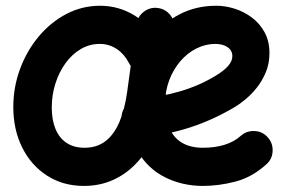

<svg xmlns="http://www.w3.org/2000/svg" viewBox="-20 -573 980 651"><path d="M710 -424.1Q735.5 -424.1 751.6 -413Q767.8 -402 767.8 -382.4Q767.8 -366.3 753.8 -349.7Q739.7 -333 706.9 -313.6Q651.9 -280.9 587.9 -262.6Q523.9 -244.3 452.1 -237.7Q425.7 -235.7 408 -215.6Q390.4 -195.4 392 -168.5Q393.9 -142 414.3 -124.3Q434.7 -106.7 461.2 -108.3Q548.2 -116 625.9 -141.4Q703.5 -166.7 778.3 -211.4Q792 -219.6 811.3 -235.4Q830.7 -251.1 849.6 -274.3Q868.5 -297.5 881 -327.3Q893.6 -357.1 893.6 -393.1Q893.6 -433.7 877 -463.8Q860.5 -493.9 833.6 -513.9Q806.6 -533.9 775.1 -543.7Q743.7 -553.5 713.6 -553.5Q643.9 -553.5 588 -524Q532 -494.6 492.2 -445.6Q452.5 -396.5 431.6 -336.3Q410.6 -276.1 410.6 -214.8Q410.6 -121.3 445.9 -61.1Q481.2 -0.9 539.9 28.3Q598.5 57.4 668.2 57.4Q721.9 57.4 778.3 42.7Q834.7 28 883.2 -15.9Q903.2 -33.7 904.4 -60.8Q905.5 -87.9 887.7 -107.5Q870 -127.6 843 -128.7Q816 -129.9 796 -112.1Q774.2 -92.4 741.6 -82.2Q709.1 -72 668.2 -72Q625.7 -72 597.2 -88.9Q568.6 -105.7 554.3 -139.2Q540 -172.6 540 -222.2Q540 -264.5 553.8 -301.1Q567.6 -337.6 591.4 -365.4Q615.2 -393.2 645.9 -408.6Q676.6 -424.1 710 -424.1ZM266.6 -72Q230.8 -72 205.9 -88.4Q181 -104.7 168.3 -135.5Q155.5 -166.3 155.5 -208.3Q155.5 -251 167.9 -289.8Q180.3 -328.6 202.2 -358.8Q224.1 -389 253.8 -406.6Q283.6 -424.1 317.9 -424.1Q349.7 -424.1 375.4 -407.2Q401 -390.3 416.5 -360.7Q427.9 -336.8 454.6 -329.7Q481.3 -322.5 504.5 -335Q527.7 -347.4 535.9 -374Q544.2 -400.5 530.3 -423.3Q491.7 -486 437.6 -519.7Q383.4 -553.5 319.3 -553.5Q258.2 -553.5 204.9 -525.5Q151.6 -497.4 111.2 -449.2Q70.8 -400.9 48 -339.2Q25.1 -277.5 25.1 -210.1Q25.1 -133.3 55.4 -72.6Q85.7 -12 139.8 22.7Q193.8 57.4 264.8 57.4Q320.4 57.4 366.9 35.5Q413.3 13.7 448.8 -26.6Q484.3 -66.8 507.4 -122.1Q530.6 -177.5 539.9 -244.4L571.2 -472.8Q575 -498.5 558.7 -520.3Q542.4 -542 515.9 -545.8Q489.4 -549.6 467.8 -533.3Q446.3 -517 442.5 -490.1L411.3 -262.5Q403 -201.8 384.8 -159.2Q366.6 -116.6 337.5 -94.3Q308.3 -72 266.6 -72Z"/></svg>

Font: Mikhak VF
Style: Regular
Weight: 100
Designer: Amin Abedi
Version: Version 3.001